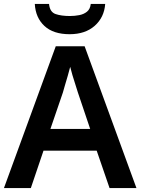

<svg xmlns="http://www.w3.org/2000/svg" viewBox="-20 -951 711 971"><path d="M534 0 469 -189H200L136 0H0L262 -717H408L670 0ZM374 -483Q370 -497 362 -521Q354 -545 346.5 -570.5Q339 -596 335 -613Q330 -593 322.5 -567Q315 -541 308 -518Q301 -495 298 -483L235 -299H436ZM512 -931Q507 -863 459 -820.5Q411 -778 332 -778Q250 -778 205 -819.5Q160 -861 156 -931H228Q232 -890 261 -880Q290 -870 333 -870Q358 -870 381 -874.5Q404 -879 420 -892Q436 -905 439 -931Z"/></svg>

Font: Noto Sans Bassa Vah SemiBold
Style: Regular
Weight: 600
Designer: Monotype Design Team
Foundry: Monotype Imaging Inc.
Version: Version 2.002; ttfautohint (v1.8.4.7-5d5b)